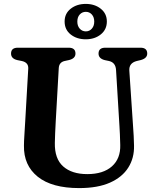

<svg xmlns="http://www.w3.org/2000/svg" viewBox="-20 -944 802 982"><path d="M591 -298.5 573.5 -586.5Q571 -624.5 537.5 -632L516 -636.5Q484 -644.5 484 -670Q484 -700 518.5 -700H698.5Q733 -700 733 -670Q733 -646 700.5 -637L679.5 -632Q638.5 -621.5 641.5 -582L660.5 -299Q664.5 -249 665.5 -199Q667 -136 636.2 -87Q605.5 -38 542.8 -10Q480 18 385 18Q245.5 18 173 -40.2Q100.5 -98.5 102.5 -199.5Q102.5 -219 104.8 -254.5Q107 -290 109 -324L124.5 -593.5Q126 -624.5 91.5 -632L69 -636.5Q36.5 -644 36.5 -670Q36.5 -700 71 -700H331.5Q366 -700 366 -670Q366 -645 333.5 -637L310.5 -632Q282 -625.5 280.5 -595L265 -322Q263 -288.5 262 -261.5Q261 -234.5 260.5 -213Q259 -132 303.2 -92.8Q347.5 -53.5 426.5 -53.5Q508 -53.5 552.5 -93.2Q597 -133 595 -202.5Q594.5 -236.5 593.2 -258Q592 -279.5 591 -298.5ZM418.5 -743Q373 -743 341.8 -767.5Q310.5 -792 310.5 -834Q310.5 -875 341.8 -899.5Q373 -924 418.5 -924Q464.5 -924 495.5 -899.2Q526.5 -874.5 526.5 -834Q526.5 -793 495.5 -768Q464.5 -743 418.5 -743ZM419 -883.5Q400.5 -883.5 388 -870Q375.5 -856.5 375.5 -833.5Q375.5 -811 388 -797.2Q400.5 -783.5 419 -783.5Q437.5 -783.5 449.8 -797.5Q462 -811.5 462 -833.5Q462 -856 449.8 -869.8Q437.5 -883.5 419 -883.5Z"/></svg>

Font: Fraunces 9pt S050 SemiBold
Style: Regular
Weight: 600
Version: Version 1.000; ttfautohint (v1.8.3)